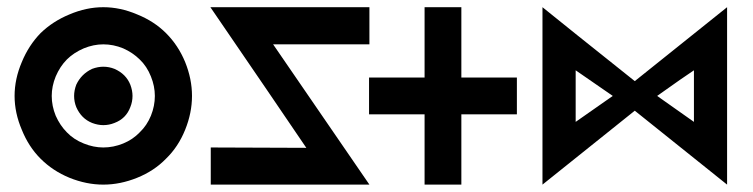

<svg xmlns="http://www.w3.org/2000/svg" viewBox="-20 -500 2040 520"><path d="M429.7 -70.3Q397.5 -37.1 351.6 -18.6Q305.7 0 259.8 0Q213.9 0 168 -18.6Q123 -37.1 89.8 -70.3Q57.6 -102.5 39.1 -148.4Q19.5 -194.3 19.5 -240.2Q19.5 -286.1 39.1 -332Q57.6 -377 89.8 -410.2Q123 -442.4 168 -460.9Q213.9 -480.5 259.8 -480.5Q305.7 -480.5 351.6 -460.9Q397.5 -442.4 429.7 -410.2Q462.9 -377 481.4 -332Q500 -286.1 500 -240.2Q500 -194.3 481.4 -148.4Q462.9 -102.5 429.7 -70.3ZM399.4 -240.2Q399.4 -266.6 388.7 -293Q377.9 -320.3 358.4 -338.9Q339.8 -357.4 313.5 -369.1Q287.1 -379.9 259.8 -379.9Q233.4 -379.9 207 -369.1Q179.7 -357.4 161.1 -338.9Q142.6 -320.3 130.9 -293Q120.1 -266.6 120.1 -240.2Q120.1 -212.9 130.9 -186.5Q142.6 -160.2 161.1 -141.6Q179.7 -122.1 207 -111.3Q233.4 -100.6 259.8 -100.6Q287.1 -100.6 313.5 -111.3Q339.8 -122.1 358.4 -141.6Q377.9 -160.2 388.7 -186.5Q399.4 -212.9 399.4 -240.2ZM316.4 -183.6Q305.7 -172.9 290 -167Q275.4 -161.1 259.8 -161.1Q245.1 -161.1 229.5 -167Q214.8 -172.9 204.1 -183.6Q193.4 -194.3 186.5 -210Q180.7 -224.6 180.7 -240.2Q180.7 -254.9 186.5 -270.5Q193.4 -285.2 204.1 -295.9Q214.8 -306.6 229.5 -313.5Q245.1 -319.3 259.8 -319.3Q275.4 -319.3 290 -313.5Q305.7 -306.6 316.4 -295.9Q327.1 -285.2 333 -270.5Q338.9 -254.9 338.9 -240.2Q338.9 -224.6 333 -210Q327.1 -194.3 316.4 -183.6Z M980.5 -480.5Q980.5 -446.3 980.5 -379.9Q893.6 -379.9 719.7 -379.9Q806.6 -252.9 980.5 0Q836.9 0 550.8 0Q550.8 -33.2 550.8 -100.6Q636.7 -100.6 809.6 -99.6Q723.6 -226.6 549.8 -480.5Q693.4 -480.5 980.5 -480.5Z M1229.5 -480.5Q1205.1 -480.5 1129.9 -480.5Q1129.9 -432.6 1129.9 -290Q1092.8 -290 979.5 -290Q979.5 -264.6 979.5 -190.4Q1017.6 -190.4 1129.9 -190.4Q1129.9 -142.6 1129.9 0Q1155.3 0 1229.5 0Q1229.5 -47.9 1229.5 -190.4Q1267.6 -190.4 1379.9 -190.4Q1379.9 -214.8 1379.9 -290Q1342.8 -290 1229.5 -290Q1229.5 -337.9 1229.5 -480.5Z M1699.2 -280.3Q1761.7 -330.1 1949.2 -480.5Q1949.2 -360.4 1949.2 0Q1886.7 -49.8 1699.2 -200.2Q1636.7 -150.4 1449.2 0Q1449.2 -120.1 1449.2 -480.5Q1511.7 -429.7 1699.2 -280.3ZM1539.1 -309.6Q1539.1 -275.4 1539.1 -169.9Q1564.5 -187.5 1639.6 -240.2Q1614.3 -257.8 1539.1 -309.6ZM1759.8 -240.2Q1784.2 -222.7 1859.4 -169.9Q1859.4 -205.1 1859.4 -309.6Q1834 -293 1759.8 -240.2Z"/></svg>

Font: Alibu-Mazigh Belkasim 1
Style: Bold
Weight: 400
Designer: Mazigh Moubarik Belkasim
Version: Version 1.0